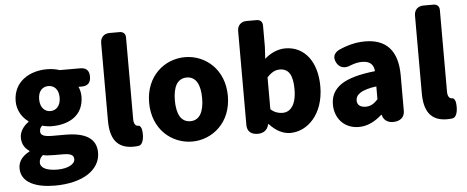

<svg xmlns="http://www.w3.org/2000/svg" viewBox="-61 -957 3290 1353"><g transform="rotate(-5 1584.0 -280.0)"><path d="M512 182C568 145 599 94 599 34C599 -69 519 -112 379 -112H289C228 -112 205 -124 205 -150C205 -170 211 -178 223 -190C248 -183 271 -180 290 -180C416 -180 517 -238 517 -371C517 -398 510 -424 502 -440H525C568 -440 589 -462 589 -505C589 -548 568 -569 525 -569H484H380C354 -578 323 -583 290 -583C167 -583 52 -515 52 -377C52 -310 89 -257 130 -229V-225C92 -199 66 -159 66 -119C66 -71 88 -41 118 -21V-16C65 11 38 49 38 96C38 198 145 239 276 239C375 239 456 218 512 182ZM239 -310C226 -325 218 -347 218 -377C218 -434 249 -464 290 -464C332 -464 363 -434 363 -377C363 -347 355 -325 342 -310C329 -295 311 -287 290 -287C270 -287 252 -295 239 -310ZM217 113C196 103 184 88 184 68C184 49 192 33 210 17C228 22 250 24 291 24H345C398 24 428 31 428 65C428 83 415 99 393 110C372 121 341 128 304 128C268 128 238 123 217 113Z M866 -489V-758C866 -783 850 -799 825 -799H777H753C714 -799 688 -773 688 -734V-185C688 -66 728 14 850 14C865 14 878 13 890 11C926 2 928 -63 922 -100C920 -112 911 -131 899 -130C898 -130 898 -130 897 -130C883 -130 866 -141 866 -179Z M1460 -65C1512 -116 1545 -191 1545 -285C1545 -473 1411 -583 1267 -583C1122 -583 988 -473 988 -285C988 -191 1022 -116 1073 -65C1125 -14 1195 14 1267 14C1339 14 1409 -14 1460 -65ZM1193 -397C1209 -424 1234 -439 1267 -439C1333 -439 1363 -379 1363 -285C1363 -190 1333 -130 1267 -130C1234 -130 1209 -145 1193 -172C1178 -199 1170 -238 1170 -285C1170 -332 1178 -371 1193 -397Z M1657 -399V-69C1657 -23 1686 0 1732 0C1771 0 1800 -19 1809 -57L1810 -61H1815C1859 -12 1911 14 1961 14C2083 14 2200 -98 2200 -295C2200 -469 2113 -583 1977 -583C1925 -583 1872 -560 1830 -522L1835 -607V-758C1835 -783 1819 -799 1794 -799H1746H1722C1683 -799 1657 -773 1657 -734ZM1988 -169C1971 -143 1946 -132 1919 -132C1892 -132 1862 -140 1835 -165V-277V-390C1865 -423 1892 -438 1925 -438C1988 -438 2017 -391 2017 -291C2017 -234 2006 -194 1988 -169Z M2352 -300C2301 -265 2277 -219 2277 -159C2277 -64 2341 14 2446 14C2509 14 2562 -15 2609 -57H2614V-55C2622 -19 2652 0 2689 0C2737 0 2771 -24 2771 -72V-161V-323C2771 -501 2688 -583 2541 -583C2474 -583 2412 -566 2353 -539C2316 -519 2306 -489 2326 -451C2347 -412 2386 -405 2426 -424C2455 -435 2481 -441 2507 -441C2565 -441 2589 -414 2593 -368C2482 -356 2403 -334 2352 -300ZM2524 -246C2543 -252 2566 -257 2593 -260V-169C2567 -141 2543 -124 2507 -124C2470 -124 2446 -140 2446 -173C2446 -193 2455 -211 2478 -226C2490 -234 2505 -240 2524 -246Z M3086 -489V-758C3086 -783 3070 -799 3045 -799H2997H2973C2934 -799 2908 -773 2908 -734V-185C2908 -66 2948 14 3070 14C3085 14 3098 13 3110 11C3146 2 3148 -63 3142 -100C3140 -112 3131 -131 3119 -130C3118 -130 3118 -130 3117 -130C3103 -130 3086 -141 3086 -179Z"/></g></svg>

Font: GenSenRounded2 TW H
Style: Regular
Weight: 900
Version: Version 2.100;PS 2.1;hotconv 16.6.51;makeotf.lib2.5.65220 DE